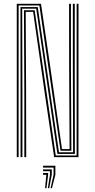

<svg xmlns="http://www.w3.org/2000/svg" viewBox="-20 -820 497 1002"><path d="M67.5 0V-800H194L241.8 -474.5L303.5 -42H343.2L340.8 -477L340.5 -800H350.2V-477L352.5 -33.5H295.8L185.5 -791.5H77.2V0ZM87.2 0V-341L86.8 -783.2H177L287.8 -25.2H361.5L360.2 -477V-800H370.2L370 -477L370.8 -16.8H279.5L169 -774.8H95.8L97 -341V0ZM107 0V-341L105 -766.5H160.8L271 -8.5H379.8L380 -800H389.8L389.5 0H262.5L212 -344.2L153 -758H114.2L116.2 -341L116.8 0ZM243.8 162.2 259.5 92.2V54.5H204.8V45H269V92.2L251 162.2ZM215.2 162.2 221.8 92.2H204.8V82.8H231.2V92.2L222.5 162.2ZM229.5 162.2 240.8 92.2V73.5H204.8V64H250.2V92.2L236.8 162.2Z"/></svg>

Font: Big Shoulders Inline Text ExtraLight
Style: Regular
Weight: 250
Version: Version 2.002